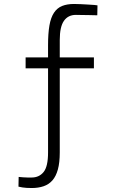

<svg xmlns="http://www.w3.org/2000/svg" viewBox="-20 -702 570 967"><path d="M281 66Q281 117 271.5 151.5Q262 186 244 206.5Q226 227 199.5 236Q173 245 140 245Q111 245 93 242Q82 240 73 238L74 189Q85 190 96 191Q106 192 117.5 192Q129 192 140 192Q177 192 199.5 164.5Q222 137 222 66V-358H109V-413H222V-474Q222 -534 229 -574Q236 -614 252 -638Q268 -662 293 -672Q318 -682 353 -682Q369 -682 388 -681Q407 -680 424.5 -679Q442 -678 455 -677Q468 -676 471 -675L470 -625Q448 -625 428 -626Q411 -626 392 -626.5Q373 -627 362 -627Q323 -627 302 -597Q281 -567 281 -501V-413H453V-358H281V66Z"/></svg>

Font: Panefresco 250wt
Style: Regular
Weight: 300
Version: Version 1.000